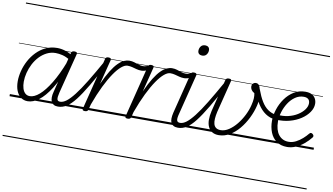

<svg xmlns="http://www.w3.org/2000/svg" viewBox="-111 -1148 3094 1786"><g transform="rotate(10 1436.0 -255.0)"><path d="M173 17Q136 17 108.5 -3.5Q81 -24 66 -61.5Q51 -99 51 -151Q51 -197 64 -248Q77 -299 102.5 -347Q128 -395 166 -434Q204 -473 252.5 -496Q301 -519 360 -519Q397 -519 436 -507Q475 -495 508 -472L497 -426Q454 -453 419 -461.5Q384 -470 354 -470Q309 -470 270.5 -450.5Q232 -431 201.5 -398.5Q171 -366 150 -325Q129 -284 118 -240.5Q107 -197 107 -156Q107 -121 115.5 -93Q124 -65 141.5 -49Q159 -33 185 -33Q227 -33 275 -74.5Q323 -116 374.5 -200Q426 -284 474 -409L492 -365Q440 -233 386 -148.5Q332 -64 278.5 -23.5Q225 17 173 17ZM460 17Q435 17 419.5 8Q404 -1 396.5 -17.5Q389 -34 389 -58Q389 -82 397 -111L493 -495Q496 -506 503 -510.5Q510 -515 523 -515Q540 -515 545.5 -508.5Q551 -502 547 -490L451 -113Q440 -69 444 -50Q448 -31 472 -31Q482 -31 486.5 -23.5Q491 -16 489.5 -7Q488 2 481 9.5Q474 17 460 17ZM0 365H622V375H0ZM0 -20H622V0H0ZM0 -505H622V-500H0ZM0 -885H622V-875H0Z M460 17Q449 17 444 9.5Q439 2 440 -7Q441 -16 449.5 -23.5Q458 -31 472 -31Q500 -31 531.5 -55Q563 -79 603.5 -131Q644 -183 696 -268Q748 -353 817 -476Q822 -486 831 -485.5Q840 -485 846 -478Q852 -471 847 -461Q774 -325 719.5 -233Q665 -141 622 -86Q579 -31 540.5 -7Q502 17 460 17ZM622 365V375ZM622 -20V0ZM622 -505V-500ZM622 -885V-875Z M714 15Q701 15 695 10.5Q689 6 692 -5L815 -495Q818 -506 824.5 -510.5Q831 -515 844 -515Q860 -515 866 -509Q872 -503 868 -492L809 -259Q844 -337 875.5 -387.5Q907 -438 936 -467Q965 -496 991 -507.5Q1017 -519 1041 -519Q1053 -519 1057.5 -511.5Q1062 -504 1060 -494Q1058 -484 1051 -477Q1044 -470 1032 -470Q1007 -470 975 -443.5Q943 -417 907 -364.5Q871 -312 833 -234.5Q795 -157 758 -55L745 -4Q742 6 734.5 10.5Q727 15 714 15ZM622 365H1026V375H622ZM622 -20H1026V0H622ZM622 -505H1026V-500H622ZM622 -885H1026V-875H622Z M1166 -447Q1142 -447 1120 -453Q1098 -459 1077 -464.5Q1056 -470 1033 -470Q1023 -470 1018.5 -477Q1014 -484 1014.5 -494Q1015 -504 1022 -511.5Q1029 -519 1041 -519Q1067 -519 1088.5 -512Q1110 -505 1131 -498Q1152 -491 1173 -491Q1186 -491 1199 -494.5Q1212 -498 1227 -504Q1235 -508 1241.5 -502Q1248 -496 1249 -487.5Q1250 -479 1240 -472Q1219 -458 1200 -452.5Q1181 -447 1166 -447ZM1026 365V375ZM1026 -20V0ZM1026 -505V-500ZM1026 -885V-875Z M1118 15Q1105 15 1099 10.5Q1093 6 1096 -5L1219 -495Q1222 -506 1228.5 -510.5Q1235 -515 1248 -515Q1264 -515 1270 -509Q1276 -503 1272 -492L1213 -259Q1248 -337 1279.5 -387.5Q1311 -438 1340 -467Q1369 -496 1395 -507.5Q1421 -519 1445 -519Q1457 -519 1461.5 -511.5Q1466 -504 1464 -494Q1462 -484 1455 -477Q1448 -470 1436 -470Q1411 -470 1379 -443.5Q1347 -417 1311 -364.5Q1275 -312 1237 -234.5Q1199 -157 1162 -55L1149 -4Q1146 6 1138.5 10.5Q1131 15 1118 15ZM1026 365H1430V375H1026ZM1026 -20H1430V0H1026ZM1026 -505H1430V-500H1026ZM1026 -885H1430V-875H1026Z M1570 -447Q1546 -447 1524 -453Q1502 -459 1481 -464.5Q1460 -470 1437 -470Q1427 -470 1422.5 -477Q1418 -484 1418.5 -494Q1419 -504 1426 -511.5Q1433 -519 1445 -519Q1471 -519 1492.5 -512Q1514 -505 1535 -498Q1556 -491 1577 -491Q1590 -491 1603 -494.5Q1616 -498 1631 -504Q1639 -508 1645.5 -502Q1652 -496 1653 -487.5Q1654 -479 1644 -472Q1623 -458 1604 -452.5Q1585 -447 1570 -447ZM1430 365V375ZM1430 -20V0ZM1430 -505V-500ZM1430 -885V-875Z M1594 17Q1568 17 1551.5 8Q1535 -1 1527 -17.5Q1519 -34 1519.5 -58Q1520 -82 1527 -112L1623 -495Q1626 -506 1632.5 -510.5Q1639 -515 1652 -515Q1668 -515 1674 -509Q1680 -503 1677 -492L1582 -114Q1570 -70 1574.5 -50.5Q1579 -31 1605 -31Q1616 -31 1620.5 -23.5Q1625 -16 1623.5 -7Q1622 2 1614.5 9.5Q1607 17 1594 17ZM1698 -683Q1680 -683 1668.5 -693Q1657 -703 1657 -722Q1657 -746 1671 -764Q1685 -782 1712 -782Q1730 -782 1741.5 -772Q1753 -762 1753 -742Q1753 -719 1739 -701Q1725 -683 1698 -683ZM1430 365H1755V375H1430ZM1430 -20H1755V0H1430ZM1430 -505H1755V-500H1430ZM1430 -885H1755V-875H1430Z M1593 17Q1582 17 1577 9.5Q1572 2 1573 -7Q1574 -16 1582.5 -23.5Q1591 -31 1605 -31Q1633 -31 1664.5 -55Q1696 -79 1736.5 -131Q1777 -183 1829 -268Q1881 -353 1950 -476Q1955 -486 1964 -485.5Q1973 -485 1979 -478Q1985 -471 1980 -461Q1907 -325 1852.5 -233Q1798 -141 1755 -86Q1712 -31 1673.5 -7Q1635 17 1593 17ZM1755 365V375ZM1755 -20V0ZM1755 -505V-500ZM1755 -885V-875Z M1978 19Q1941 19 1916 3.5Q1891 -12 1878 -39.5Q1865 -67 1864.5 -105.5Q1864 -144 1875 -191L1951 -496Q1954 -506 1960.5 -511Q1967 -516 1982 -516Q1998 -516 2002.5 -510.5Q2007 -505 2004 -494L1928 -191Q1920 -155 1918 -126Q1916 -97 1922 -75.5Q1928 -54 1944.5 -42Q1961 -30 1989 -30Q2027 -30 2065.5 -55.5Q2104 -81 2137.5 -122.5Q2171 -164 2195.5 -213.5Q2220 -263 2231 -310Q2240 -345 2241.5 -373Q2243 -401 2238 -423Q2218 -434 2208.5 -449Q2199 -464 2199 -479Q2199 -496 2209.5 -507.5Q2220 -519 2237 -519Q2259 -519 2270 -498.5Q2281 -478 2283 -446Q2288 -430 2290 -408.5Q2292 -387 2290.5 -362Q2289 -337 2282 -311Q2268 -253 2239 -194Q2210 -135 2170 -87Q2130 -39 2081 -10Q2032 19 1978 19ZM1755 365H2359V375H1755ZM1755 -20H2359V0H1755ZM1755 -505H2359V-500H1755ZM1755 -885H2359V-875H1755Z M2473 -215Q2420 -220 2378 -248.5Q2336 -277 2303.5 -328Q2271 -379 2245 -454Q2240 -468 2248 -474Q2256 -480 2267.5 -478Q2279 -476 2283 -464Q2305 -403 2332 -358.5Q2359 -314 2394 -289.5Q2429 -265 2475 -259Q2483 -258 2487.5 -251Q2492 -244 2492 -235Q2492 -226 2487 -220.5Q2482 -215 2473 -215ZM2359 365H2384V375H2359ZM2359 -20H2384V0H2359ZM2359 -505H2384V-500H2359ZM2359 -885H2384V-875H2359Z M2623 17Q2563 17 2523 -12Q2483 -41 2463.5 -90Q2444 -139 2444 -199Q2444 -250 2462 -306.5Q2480 -363 2514 -411Q2548 -459 2596 -489Q2644 -519 2704 -519Q2743 -519 2766.5 -505.5Q2790 -492 2801 -470.5Q2812 -449 2812 -423Q2812 -383 2785.5 -344Q2759 -305 2713 -274.5Q2667 -244 2607.5 -228Q2548 -212 2483 -216L2482 -263Q2537 -257 2586 -268.5Q2635 -280 2673 -304Q2711 -328 2733 -358Q2755 -388 2755 -418Q2755 -444 2740 -457Q2725 -470 2697 -470Q2653 -470 2616.5 -444.5Q2580 -419 2554 -378.5Q2528 -338 2514 -291.5Q2500 -245 2500 -203Q2500 -162 2509 -130.5Q2518 -99 2535 -77.5Q2552 -56 2575.5 -44.5Q2599 -33 2629 -33Q2665 -33 2698 -50Q2731 -67 2759 -92Q2787 -117 2806 -141Q2814 -151 2823 -150Q2832 -149 2839 -142Q2846 -136 2848 -128Q2850 -120 2843 -111Q2817 -78 2782 -48.5Q2747 -19 2706 -1Q2665 17 2623 17ZM2384 365H2872V375H2384ZM2384 -20H2872V0H2384ZM2384 -505H2872V-500H2384ZM2384 -885H2872V-875H2384Z"/></g></svg>

Font: Playwrite IS Guides
Style: Regular
Weight: 400
Designer: Veronika Burian, José Scaglione
Foundry: TypeTogether
Version: Version 1.003